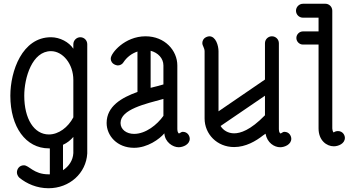

<svg xmlns="http://www.w3.org/2000/svg" viewBox="-20 -774 1886 1021"><path d="M240 -59C161 -59 109 -142 109 -265C109 -361 151 -502 251 -502C314 -502 370 -434 370 -349V-150C342 -97 292 -59 240 -59ZM70 142C70 159 81 169 83 171C122 203 176 227 238 227C350 227 438 147 444 42V-539C444 -559 428 -576 407 -576C387 -576 370 -559 370 -539V-515C347 -550 299 -576 251 -576C98 -576 35 -396 35 -265C35 -99 117 15 240 15C241 15 243 15 245 15V153C243 153 240 153 238 153C159 153 135 105 107 105C82 105 70 126 70 142ZM315 -4C337 -14 356 -29 370 -46V40C368 79 346 111 315 131Z M849 -248V-158C816 -111 755 -62 693 -62C653 -62 621 -85 621 -120C621 -193 755 -222 849 -248ZM569 -463C569 -429 606 -426 606 -426C618 -426 630 -432 636 -442C654 -470 681 -490 711 -500V-285C627 -255 547 -209 547 -120C547 -53 602 12 693 12C764 12 828 -34 854 -65C857 -18 899 9 930 9C954 9 989 -6 989 -36C989 -51 978 -73 952 -73C942 -73 934 -62 930 -65C930 -66 923 -70 923 -87V-426C923 -505 857 -581 754 -581C643 -581 569 -491 569 -463ZM781 -504C820 -494 849 -464 849 -426V-325C829 -319 806 -313 781 -307Z M1225 -65C1193 -65 1167 -81 1153 -104L1389 -265V-161C1311 -81 1258 -65 1225 -65ZM1142 -182V-501C1142 -531 1128 -581 1093 -581C1091 -581 1056 -578 1056 -544C1056 -531 1068 -519 1068 -501V-144C1068 -61 1134 8 1225 8C1287 8 1341 -24 1379 -54L1392 -63C1401 -14 1439 9 1470 9C1494 9 1529 -6 1529 -36C1529 -51 1518 -73 1492 -73C1482 -73 1475 -62 1470 -65C1470 -66 1463 -69 1463 -87V-88V-544C1463 -565 1446 -581 1426 -581C1406 -581 1389 -565 1389 -544V-351Z M1755 4C1779 4 1814 -10 1814 -41C1814 -55 1803 -77 1777 -77C1766 -77 1759 -73 1755 -70H1754C1754 -70 1748 -74 1747 -91V-717C1747 -739 1729 -754 1711 -754H1591C1571 -754 1554 -737 1554 -717C1554 -697 1570 -680 1591 -680H1674V-607H1591C1572 -607 1556 -591 1556 -572C1556 -553 1572 -537 1591 -537H1674V-91C1674 -27 1717 4 1755 4Z"/></svg>

Font: LS
Style: RegularAlt
Weight: 500
Designer: BSozoo
Foundry: BSozoo
Version: Version 001.000